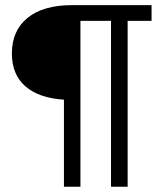

<svg xmlns="http://www.w3.org/2000/svg" viewBox="-20 -713 626 733"><path d="M224.1 0V-332.5Q128.9 -338.4 77.1 -383.3Q25.4 -428.2 25.4 -508.8Q25.4 -596.2 85.2 -644.8Q145 -693.4 255.9 -693.4H558.6V-633.3H467.3V0H403.8V-633.3H287.1V0Z"/></svg>

Font: Cascadia Code NF Light
Style: Regular
Weight: 300
Monospace: yes
Designer: Aaron Bell
Foundry: Saja Typeworks
Version: Version 2404.023; ttfautohint (v1.8.4)